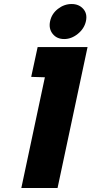

<svg xmlns="http://www.w3.org/2000/svg" viewBox="-20 -934 455 954"><path d="M336 -914Q299 -914 268 -890Q237 -866 229 -829Q221 -792 241.5 -766Q262 -740 299 -740Q335 -740 367 -766Q399 -792 407 -829Q415 -866 393.5 -890Q372 -914 336 -914ZM135 -552 203 -550 86 0H266L415 -700H167Z"/></svg>

Font: Advent Pro Black
Style: Italic
Weight: 900
Italic angle: -12°
Version: Version 3.000